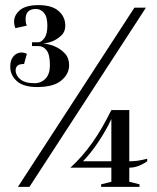

<svg xmlns="http://www.w3.org/2000/svg" viewBox="-20 -730 615 750"><path d="M485 -300V-100Q511 -100 533 -105Q544 -107 555 -110V-100Q544 -92 533 -87Q523 -82 511 -78.5Q499 -75 485 -75V-20L525 -10V0H375V-10L415 -20V-75H255Q279 -97 300 -121Q321 -145 340.5 -172.5Q360 -200 378 -231Q396 -262 415 -300ZM415 -265Q404 -241 390 -217Q376 -193 361.5 -171.5Q347 -150 332 -131.5Q317 -113 304 -100H415ZM505 -700H550L95 0H50ZM165 -630Q165 -664 152 -679.5Q139 -695 120 -695Q80 -695 80 -655Q80 -645 82 -637Q83 -633 85 -630L40 -620Q38 -625 37 -629Q35 -639 35 -645Q35 -671 58 -690.5Q81 -710 130 -710Q183 -710 209 -687Q235 -664 235 -630Q235 -607 221.5 -593.5Q208 -580 192 -572Q174 -563 150 -560Q178 -557 200 -546Q219 -537 234.5 -520Q250 -503 250 -475Q250 -441 219.5 -415.5Q189 -390 125 -390Q72 -390 46 -413Q20 -436 20 -470Q20 -496 33 -510.5Q46 -525 65 -525Q69 -525 72.5 -524Q76 -523 79 -522Q83 -521 85 -520L74 -480Q55 -480 48 -473Q41 -466 41 -455Q41 -436 59 -420.5Q77 -405 115 -405Q141 -405 158 -423Q175 -441 175 -475Q175 -517 162 -533.5Q149 -550 130 -550H105V-565H130Q141 -565 153 -580.5Q165 -596 165 -630Z"/></svg>

Font: Oranienbaum
Style: Regular
Weight: 400
Designer: Oleg Pospelov and Jovanny Lemonad
Foundry: Oleg Pospelov and jovanny Lemonad
Version: Version 1.001; ttfautohint (v0.91) -l 8 -r 50 -G 200 -x 0 -w